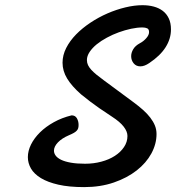

<svg xmlns="http://www.w3.org/2000/svg" viewBox="-20 -725 691 754"><path d="M261.2 -272Q275.4 -272 282 -260.5Q288.6 -249 288.6 -234.4Q288.6 -227.1 287.1 -221.7Q285.6 -216.3 281.2 -211.7Q276.9 -207 269.5 -202.9Q262.2 -198.7 250.5 -193.8Q223.1 -182.1 207.5 -165.8Q191.9 -149.4 191.9 -133.3Q191.9 -123 198.7 -113.8Q205.6 -104.5 220.2 -97.4Q234.9 -90.3 258.1 -86.2Q281.2 -82 314 -82Q347.7 -82 377.9 -90.1Q408.2 -98.1 430.9 -112.8Q453.6 -127.4 467 -147.5Q480.5 -167.5 480.5 -190.9Q480.5 -208.5 465.8 -227.5Q451.2 -246.6 419.4 -267.1Q363.3 -303.7 334.2 -326.2Q305.2 -348.6 298.3 -354.5Q261.7 -386.7 243.7 -416.5Q225.6 -446.3 225.6 -478.5Q225.6 -508.3 240 -536.6Q254.4 -564.9 278.8 -589.8Q303.2 -614.7 335.2 -636Q367.2 -657.2 402.1 -672.4Q437 -687.5 472.4 -696Q507.8 -704.6 539.6 -704.6Q563.5 -704.6 583.7 -699.2Q604 -693.8 619.1 -682.4Q634.3 -670.9 642.8 -652.8Q651.4 -634.8 651.4 -609.4Q651.4 -572.8 630.4 -539.6Q609.4 -506.3 566.4 -477.5Q547.4 -464.4 531.2 -464.4Q514.6 -464.4 504.9 -476.3Q495.1 -488.3 495.1 -504.4Q495.1 -518.1 503.2 -531.7Q511.2 -545.4 529.3 -555.2Q543.5 -562.5 554.4 -575Q565.4 -587.4 565.4 -599.1Q565.4 -610.4 557.9 -613.8Q550.3 -617.2 539.6 -617.2Q519 -617.2 494.9 -612.1Q470.7 -606.9 446.5 -598.1Q422.4 -589.4 399.7 -577.1Q377 -564.9 359.6 -550.8Q342.3 -536.6 331.8 -520.8Q321.3 -504.9 321.3 -489.3Q321.3 -478.5 325.7 -469.2Q330.1 -460 338.6 -450.7Q347.2 -441.4 359.4 -431.4Q371.6 -421.4 387.7 -409.7L502 -325.2Q523.9 -309.1 541.3 -293.7Q558.6 -278.3 570.3 -262.9Q582 -247.6 588.4 -231.9Q594.7 -216.3 594.7 -198.7Q594.7 -159.7 574.5 -122.3Q554.2 -85 516.8 -55.7Q479.5 -26.4 427 -8.3Q374.5 9.8 310.5 9.8Q251 9.8 209.2 0.2Q167.5 -9.3 140.6 -25.6Q113.8 -42 101.6 -63.2Q89.4 -84.5 89.4 -107.9Q89.4 -132.3 101.8 -157.5Q114.3 -182.6 137 -205.1Q159.7 -227.5 191.4 -245.1Q223.1 -262.7 261.2 -272Z"/></svg>

Font: Damion
Style: Regular
Weight: 400
Foundry: vernon adams
Version: Version 1.000